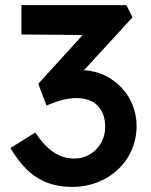

<svg xmlns="http://www.w3.org/2000/svg" viewBox="-20 -722 591 752"><path d="M264 10C404 10 515 -92 515 -229C515 -347 423 -441 309 -447L499 -654L475 -702H64V-587L304 -585L130 -394L162 -309C208 -328 246 -338 278 -338C350 -338 392 -297 392 -225C392 -153 336 -101 271 -101C214 -101 166 -131 118 -203L21 -142C87 -31 160 10 264 10Z"/></svg>

Font: Easer Grotesk Medium
Style: Regular
Weight: 500
Designer: Boardeaser, Bonnie Shaver-Troup, Thomas Jockin
Foundry: Lexend
Version: Version 1.001;Glyphs 3.1.2 (3151)